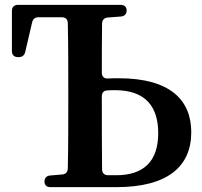

<svg xmlns="http://www.w3.org/2000/svg" viewBox="-20 -763 830 790"><path d="M458 -42H425C409 -42 400 -51 400 -67C399 -157 399 -251 399 -343V-366C399 -382 407 -391 423 -391C433 -392 443 -392 453 -392C579 -392 631 -324 631 -215C631 -100 572 -42 458 -42ZM54 -528H57C72 -528 81 -536 84 -550L112 -670C115 -685 124 -692 139 -692H234C250 -692 259 -683 259 -667C261 -577 261 -484 261 -393V-343C261 -253 261 -161 259 -71C259 -55 250 -46 235 -45L187 -41C172 -40 163 -31 163 -16C163 -1 172 7 188 7H459C667 7 767 -76 767 -219C767 -352 679 -441 469 -441C453 -441 439 -441 424 -440C408 -439 399 -448 399 -464C399 -527 399 -595 400 -665C400 -681 409 -690 424 -691L477 -695C492 -696 501 -705 501 -720C501 -735 492 -743 476 -743H54C38 -743 29 -734 29 -718V-553C29 -537 38 -528 54 -528Z"/></svg>

Font: 寒蝉锦书宋Pro Soft
Style: Regular
Weight: 700
Designer: 寒蝉锦书宋{Warren} 思源宋体{Ryoko NISHIZUKA 西塚涼子 (kana & ideographs); Frank Grießhammer (Latin, Greek & Cyrillic); Wenlong ZHANG 
Foundry: Adobe & ChillType
Version: Version 2.000;Glyphs 3.1.1 (3135)